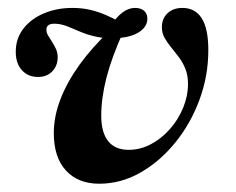

<svg xmlns="http://www.w3.org/2000/svg" viewBox="-20 -448 591 480"><path d="M228.2 11.3Q175 11.3 144.8 -21.8Q114.5 -54.8 114.5 -115.3Q114.5 -156.5 131 -199.6Q147.6 -242.7 178.6 -285.9Q209.7 -329 253.2 -370.2H288.7Q258.9 -304 246 -253.2Q233.1 -202.4 233.1 -158.9Q233.1 -116.9 250.4 -95.2Q267.7 -73.4 301.6 -73.4Q330.6 -73.4 357.3 -87.5Q383.9 -101.6 404.8 -125.4Q425.8 -149.2 437.9 -178.6Q450 -208.1 450 -237.9Q450 -259.7 443.5 -275.8Q437.1 -291.9 427.4 -304.8Q417.7 -317.7 408.1 -329.4Q398.4 -341.1 391.5 -353.2Q384.7 -365.3 384.7 -379.8Q384.7 -401.6 398.8 -414.9Q412.9 -428.2 436.3 -428.2Q467.7 -428.2 484.3 -402.4Q500.8 -376.6 500.8 -322.6Q500.8 -258.1 478.6 -198.4Q456.5 -138.7 418.1 -91.5Q379.8 -44.4 331 -16.5Q282.3 11.3 228.2 11.3ZM75 -255.6Q50 -255.6 34.7 -272.6Q19.4 -289.5 19.4 -318.5Q19.4 -351.6 38.3 -376.2Q57.3 -400.8 89.5 -414.5Q121.8 -428.2 161.3 -428.2Q183.9 -428.2 203.6 -423.8Q223.4 -419.4 242.7 -411.3Q262.1 -403.2 281.5 -391.9L254 -379.8Q271 -405.6 286.3 -416.9Q301.6 -428.2 316.9 -428.2Q332.3 -428.2 340.3 -421Q348.4 -413.7 348.4 -401.6Q348.4 -379.8 325 -366.1Q301.6 -352.4 259.7 -352.4Q234.7 -352.4 214.1 -357.7Q193.5 -362.9 177 -370.2Q160.5 -377.4 145.6 -383.1Q130.6 -388.7 115.3 -388.7Q96 -388.7 96 -373.4Q96 -366.1 100.4 -358.9Q104.8 -351.6 110.1 -343.5Q115.3 -335.5 119.8 -325.8Q124.2 -316.1 124.2 -304.8Q124.2 -283.9 110.9 -269.8Q97.6 -255.6 75 -255.6Z"/></svg>

Font: Playfair 9pt
Style: Bold Italic
Weight: 700
Italic angle: -15.6°
Designer: Claus Eggers Sørensen
Foundry: Claus Eggers Sørensen
Version: Version 2.203